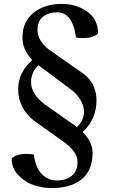

<svg xmlns="http://www.w3.org/2000/svg" viewBox="-20 -857 577 983"><path d="M412 -476Q474 -426 474 -342Q474 -247 403 -181Q454 -130 454 -75Q454 15 398.5 60.5Q343 106 244 106Q197 106 152 90.5Q107 75 73.5 39.5Q40 4 40 -45Q62 -69 115 -69Q132 -69 153 -66Q162 3 195 35Q228 67 269 67Q318 67 347.5 43Q377 19 377 -28Q377 -75 318 -122L153 -240Q73 -304 73 -401Q73 -486 145 -550Q95 -601 95 -665Q95 -746 151.5 -791.5Q208 -837 297 -837Q370 -837 426 -798Q482 -759 482 -686Q458 -662 406 -662Q387 -662 369 -665Q352 -794 272 -794Q229 -794 200.5 -771.5Q172 -749 172 -703Q172 -649 231 -603ZM210 -322 365 -213 373 -206Q410 -239 410 -285Q410 -315 391.5 -346.5Q373 -378 339 -402L184 -518Q181 -519 177 -523Q139 -487 139 -436Q139 -375 210 -322Z"/></svg>

Font: Adamina
Style: Regular
Weight: 400
Designer: Cyreal (www.cyreal.org)
Foundry: Cyreal
Version: Version 1.011